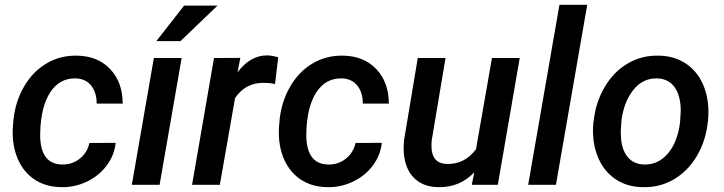

<svg xmlns="http://www.w3.org/2000/svg" viewBox="-20 -770 3015 800"><path d="M238.3 -84.5Q279.8 -83.5 311.8 -108.6Q343.8 -133.8 352.5 -174.3L461.9 -174.8Q456.5 -122.6 424.1 -79.6Q391.6 -36.6 340.8 -12.7Q290 11.2 234.9 9.8Q167 8.8 119.1 -25.4Q71.3 -59.6 49.3 -119.9Q27.3 -180.2 34.7 -254.4L36.1 -271.5Q44.4 -348.1 80.8 -410.4Q117.2 -472.7 174.8 -506.3Q232.4 -540 302.7 -538.1Q388.7 -536.1 439.9 -481.2Q491.2 -426.3 491.2 -338.4H382.8Q382.8 -383.8 360.6 -412.6Q338.4 -441.4 296.4 -443.4Q228.5 -445.3 189.5 -385.7Q150.4 -326.2 147.5 -217.8Q144 -86.4 238.3 -84.5Z M645 0H529.3L621.1 -528.3H736.8ZM747.1 -746.6H886.2L731.9 -598.6H631.3Z M1126 -419.9Q1103.5 -424.8 1080.6 -424.8Q1004.4 -426.8 959.5 -361.8L896 0H780.3L871.6 -528.3L981.4 -528.8L969.7 -468.8Q1023.9 -540.5 1094.7 -539.1Q1110.8 -539.1 1139.2 -531.7Z M1347.2 -84.5Q1388.7 -83.5 1420.7 -108.6Q1452.6 -133.8 1461.4 -174.3L1570.8 -174.8Q1565.4 -122.6 1533 -79.6Q1500.5 -36.6 1449.7 -12.7Q1398.9 11.2 1343.8 9.8Q1275.9 8.8 1228 -25.4Q1180.2 -59.6 1158.2 -119.9Q1136.2 -180.2 1143.6 -254.4L1145 -271.5Q1153.3 -348.1 1189.7 -410.4Q1226.1 -472.7 1283.7 -506.3Q1341.3 -540 1411.6 -538.1Q1497.6 -536.1 1548.8 -481.2Q1600.1 -426.3 1600.1 -338.4H1491.7Q1491.7 -383.8 1469.5 -412.6Q1447.3 -441.4 1405.3 -443.4Q1337.4 -445.3 1298.3 -385.7Q1259.3 -326.2 1256.3 -217.8Q1252.9 -86.4 1347.2 -84.5Z M1956.1 -52.2Q1896 11.7 1805.7 9.8Q1754.4 8.8 1720.5 -15.6Q1686.5 -40 1672.1 -83.7Q1657.7 -127.4 1663.6 -186.5L1720.7 -528.3H1836.4L1778.8 -185.1Q1776.9 -167 1778.3 -149.9Q1783.2 -89.4 1839.4 -86.9Q1916 -84 1963.4 -148.4L2029.8 -528.3H2145.5L2054.2 0H1945.8Z M2296.4 0H2180.7L2311 -750H2426.8Z M2453.6 -266.1Q2461.9 -343.8 2499.3 -407.2Q2536.6 -470.7 2595.2 -505.4Q2653.8 -540 2725.1 -538.1Q2793 -537.1 2842.3 -502Q2891.6 -466.8 2914.3 -405.8Q2937 -344.7 2930.2 -270Q2922.4 -186 2884.5 -121.6Q2846.7 -57.1 2787.8 -22.7Q2729 11.7 2657.2 9.8Q2589.8 8.8 2540.8 -26.1Q2491.7 -61 2468.8 -121.8Q2445.8 -182.6 2452.1 -255.9ZM2567.4 -199.2Q2569.8 -147.9 2594.5 -116.9Q2619.1 -85.9 2663.1 -84.5Q2722.7 -83 2762.9 -130.4Q2803.2 -177.7 2813.5 -259.8L2816.4 -307.6Q2816.4 -370.1 2791.5 -405.8Q2766.6 -441.4 2719.2 -443.4Q2645 -445.3 2602.1 -370.6Q2576.2 -325.2 2569.3 -266.1Q2565.4 -225.1 2567.4 -199.2Z"/></svg>

Font: RobotoDraft Medium
Style: Italic
Weight: 500
Italic angle: -12°
Version: Version 2.001152; 2014